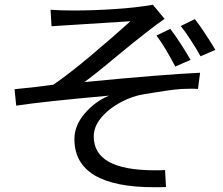

<svg xmlns="http://www.w3.org/2000/svg" viewBox="-20 -771 934 805"><path d="M627 14Q292 14 292 -188Q292 -245 335.5 -295.5Q379 -346 437 -370Q158 -345 48 -328L41 -397Q145 -407 204 -416Q271 -462 363 -539.5Q455 -617 527 -682L196 -661L192 -730Q234 -727 288 -727Q372 -727 462 -733Q552 -739 621 -751L670 -692Q610 -651 474 -539Q386 -465 334 -427Q665 -459 819 -466L810 -398Q799 -399 779 -399Q740 -399 708.5 -395Q677 -391 627 -383L584 -376Q537 -369 487.5 -343Q438 -317 405.5 -279Q373 -241 373 -199Q373 -128 436.5 -92.5Q500 -57 630 -57Q657 -57 672 -58L676 13Q659 14 627 14ZM636 -622 694 -650Q712 -627 737 -588.5Q762 -550 779 -520L715 -492Q669 -579 636 -622ZM738 -662 797 -691Q816 -667 841.5 -628Q867 -589 883 -562L821 -535Q805 -564 782 -599.5Q759 -635 738 -662Z"/></svg>

Font: Kakao Big Sans
Style: Regular
Weight: 400
Designer: Park Young-rak; Lee Sang-min; Kim Jung-jin; Min Bon; Park Min-gyu;
Foundry: Kakao Corporation
Version: Version 2.003